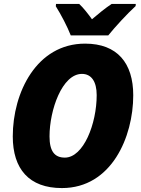

<svg xmlns="http://www.w3.org/2000/svg" viewBox="-20 -947 717 977"><path d="M340 -767H531C564 -808 627 -877 670 -916L671 -927H548C515 -905 482 -878 448 -849C431 -873 403 -909 383 -927H265L264 -915C290 -874 323 -811 340 -767ZM295 10C548 10 658 -251 658 -462C658 -626 577 -725 413 -725C166 -725 45 -476 45 -253C45 -87 128 10 295 10ZM310 -145C258 -145 232 -177 232 -253C232 -387 296 -571 397 -571C445 -571 472 -532 472 -463C472 -317 405 -145 310 -145Z"/></svg>

Font: Noto Sans SemiCondensed Black
Style: Italic
Weight: 900
Width: 4
Italic angle: -12°
Designer: Monotype Design Team
Foundry: Monotype Imaging Inc.
Version: Version 2.013